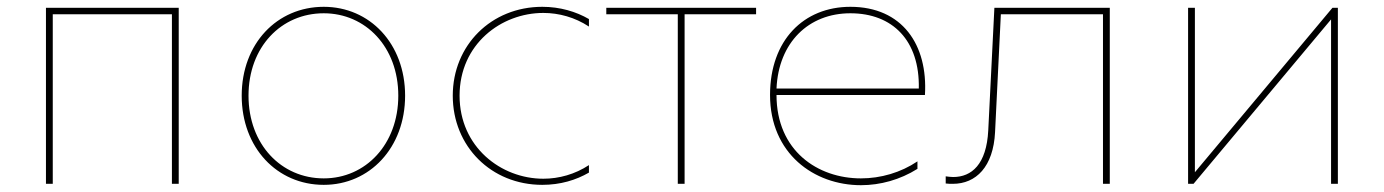

<svg xmlns="http://www.w3.org/2000/svg" viewBox="-20 -540 4065 564"><path d="M115 0H135V-498H485V0H505V-517H115Z M931 3C1066 3 1170 -106 1170 -259C1170 -412 1066 -520 931 -520C794 -520 690 -412 690 -259C690 -106 794 3 931 3ZM931 -16C806 -16 710 -116 710 -259C710 -402 806 -501 931 -501C1054 -501 1150 -402 1150 -259C1150 -116 1054 -16 931 -16Z M1573 3C1626 3 1672 -11 1710 -33V-55C1669 -28 1622 -15 1576 -15C1452 -15 1330 -108 1330 -259C1330 -410 1452 -502 1576 -502C1622 -502 1669 -489 1710 -462V-484C1672 -506 1625 -520 1573 -520C1423 -520 1310 -407 1310 -259C1310 -110 1423 3 1573 3Z M1971 0H1991V-498H2201V-517H1761V-498H1971Z M2509 4C2566 4 2624 -12 2675 -44V-66C2626 -33 2567 -16 2509 -16C2382 -16 2261 -97 2261 -261H2697C2706 -409 2630 -520 2478 -520C2341 -520 2242 -422 2242 -261C2242 -89 2371 4 2509 4ZM2679 -280H2261C2267 -415 2355 -501 2478 -501C2602 -501 2682 -421 2679 -280Z M3220 0H3240V-517H2901L2883 -157C2878 -57 2834 -20 2780 -20C2773 -20 2766 -21 2758 -22V-1C2765 0 2772 0 2779 0C2847 0 2898 -50 2903 -152L2920 -498H3220Z M3470 0H3486L3890 -483V0H3910V-517H3894L3490 -34V-517H3470Z"/></svg>

Font: Chess Sans Thin
Style: Regular
Weight: 100
Designer: Wolf Bōese
Foundry: Wolf Bōese
Version: Version 7.223;Glyphs 3.3 (3306)